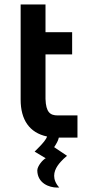

<svg xmlns="http://www.w3.org/2000/svg" viewBox="-20 -620 400 865"><path d="M247 225C230 206 224 188 224 172C224 138 251 111 266 96L282 82L224 43C235 26 242 14 245 0H329V-100H240C206 -100 187 -114 185 -174V-375H305V-475H185V-600H73V-171C73 -81 112 -22 192 -5C188 8 174 25 151 48L136 63L186 93C174 98 148 128 148 148C149 206 202 225 237 225Z"/></svg>

Font: Mint Spirit
Style: Bold
Weight: 700
Designer: HARENDAL Hirwen
Foundry: Arkandis Digital Foundry.
Version: Version 1.004;FFEdit